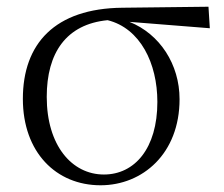

<svg xmlns="http://www.w3.org/2000/svg" viewBox="-20 -537 665 571"><path d="M279 14C404 14 514 -80 514 -242C514 -346 455 -436 365 -472L604 -453L600 -517L344 -514C143 -512 48 -407 48 -243C48 -84 147 14 279 14ZM300 -477C397 -453 448 -349 448 -234C448 -95 380 -18 289 -18C194 -18 119 -104 119 -249C119 -380 177 -465 300 -477Z"/></svg>

Font: Noto Serif SC Light
Style: Regular
Weight: 300
Designer: Ryoko NISHIZUKA 西塚涼子 (kana & ideographs); Frank Grießhammer (Latin, Greek & Cyrillic); Wenlong ZHANG 张文龙 (bopomofo); San
Foundry: Adobe
Version: Version 2.001;hotconv 1.1.0;makeotfexe 2.6.0